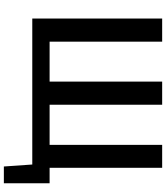

<svg xmlns="http://www.w3.org/2000/svg" viewBox="49 -780 881 1020"><g transform="rotate(90 490.0 -269.5)"><path d="M201 -690V0H78V-690ZM953 -92V0H192V-92ZM536 -690V0H413V-690ZM871 -690V0H749V-690ZM953 -7V151H864L853 -7Z"/></g></svg>

Font: Exo 2 SemiBold
Style: Regular
Weight: 600
Designer: Natanael Gama
Foundry: Natanael Gama
Version: Version 2.010